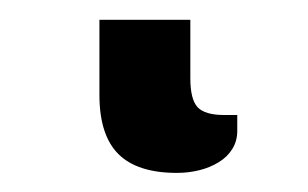

<svg xmlns="http://www.w3.org/2000/svg" viewBox="-20 12 314 196"><path d="M81.5 32.2H174.3V91.8Q174.3 113.3 181.6 121.3Q189 129.4 209 129.4H222.2V145.5Q222.2 156.2 217 164.3Q211.9 172.4 203.1 177.7Q194.3 183.1 183.3 185.8Q172.4 188.5 160.6 188.5Q120.1 188.5 100.8 169.2Q81.5 149.9 81.5 108.9Z"/></svg>

Font: Carlito
Style: Bold
Weight: 700
Designer: Lukasz Dziedzic
Foundry: tyPoland Lukasz Dziedzic
Version: Version 1.104